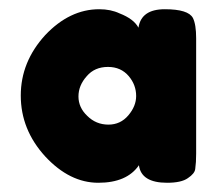

<svg xmlns="http://www.w3.org/2000/svg" viewBox="-20 -733 485 416"><path d="M280 -673Q270 -692 239 -704Q220 -713 195 -713Q131 -713 78 -657Q25 -599 25 -526Q25 -452 78 -394Q131 -337 193 -337Q255 -337 281 -375Q286 -337 342 -337Q373 -337 387 -347Q402 -357 403 -367Q405 -381 405 -400V-650Q405 -680 398 -694Q388 -713 337 -713Q286 -713 280 -673ZM168 -568Q185 -588 214 -588Q242 -588 259 -568Q275 -549 275 -525Q275 -503 258 -483Q241 -463 215 -463Q188 -463 169 -482Q150 -500 150 -524Q150 -548 168 -568Z"/></svg>

Font: FredokaOneMacrons
Style: Regular
Weight: 500
Designer: ""
Foundry: ""
Version: ""